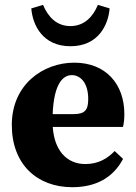

<svg xmlns="http://www.w3.org/2000/svg" viewBox="-20 -757 561 792"><path d="M277.8 15.2C374.6 15.2 446.5 -23.3 487.6 -101.6L453 -134C422.8 -102.8 385.7 -80.3 331.8 -80.3C257 -80.3 196.7 -135.3 196.7 -257.3C196.7 -401.7 234.6 -447.1 276.2 -447.1C312.5 -447.1 343.9 -414.5 343.9 -348.9C343.9 -304.3 331.5 -286.3 283.5 -286.3H96V-233.5H487.4C491.4 -250.1 492.9 -265.8 492.9 -287.3C492.9 -408.3 418.1 -498.5 286.3 -498.5C157.2 -498.5 28.7 -408.1 28.7 -241.4C28.7 -80 132.3 15.2 277.8 15.2ZM109.1 -722.3C114.5 -653.9 155.8 -566.3 270.6 -566.3C385.4 -566.3 426.8 -653.9 432.2 -722.3L383.7 -736.9C364.4 -689.2 328.2 -649.4 270.6 -649.4C213 -649.4 178.3 -687.8 157.5 -736.9L109.1 -722.3Z"/></svg>

Font: Source Serif Variable
Style: Regular
Weight: 389
Designer: Frank Grießhammer
Foundry: Adobe Systems Incorporated
Version: Version 3.001;hotconv 1.0.111;makeotfexe 2.5.65597